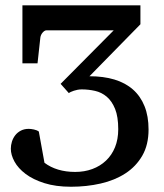

<svg xmlns="http://www.w3.org/2000/svg" viewBox="-20 -691 622 727"><path d="M542.5 -200.7Q542.5 -142.6 518.8 -101.6Q495.1 -60.5 454.8 -34.4Q414.6 -8.3 361.3 3.9Q308.1 16.1 249 16.1Q190.9 16.1 147.9 2.4Q105 -11.2 76.9 -32.5Q48.8 -53.7 34.9 -79.1Q21 -104.5 21 -127.9Q21 -141.1 25.1 -154.5Q29.3 -168 37.6 -178.7Q45.9 -189.5 58.8 -196.3Q71.8 -203.1 88.9 -203.1Q96.7 -203.1 108.4 -200.7Q120.1 -198.2 127 -192.9L148.4 -74.7Q170.9 -57.6 200.2 -48.8Q229.5 -40 264.6 -40Q299.8 -40 329.6 -51Q359.4 -62 381.3 -82.8Q403.3 -103.5 415.5 -133.5Q427.7 -163.6 427.7 -201.7Q427.7 -249 415.8 -278.6Q403.8 -308.1 384.3 -324.7Q364.7 -341.3 339.8 -346.9Q314.9 -352.5 289.6 -352.5Q281.7 -352.5 273.9 -351.1Q266.1 -349.6 259.5 -347.4Q252.9 -345.2 247.8 -342.8Q242.7 -340.3 240.7 -338.4L209.5 -373.5L410.6 -576.2H155.8Q151.9 -576.2 147.9 -573.5Q144 -570.8 140.6 -566.7Q137.2 -562.5 135.3 -557.9Q133.3 -553.2 132.8 -548.8L122.1 -451.2H64.9V-670.9H511.7V-599.1L318.8 -402.3Q371.6 -402.3 413.1 -389.9Q454.6 -377.4 483.4 -352.1Q512.2 -326.7 527.3 -288.8Q542.5 -251 542.5 -200.7Z"/></svg>

Font: Charis SIL
Style: Regular
Weight: 400
Foundry: SIL International
Version: Version 4.112